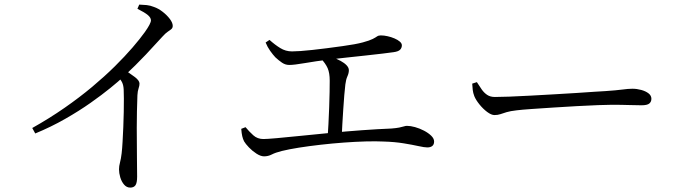

<svg xmlns="http://www.w3.org/2000/svg" viewBox="-20 -785 3000 846"><path d="M585.5 -746.3 593.5 -764.7Q610.1 -764.3 626.4 -762.6Q642.6 -760.8 658.3 -754.4Q677.7 -747.8 696.6 -733.1Q715.6 -718.4 728.4 -701.4Q741.1 -684.4 741.1 -671.3Q741.1 -662.2 735.5 -657.3Q729.9 -652.3 719.8 -645.7Q709.6 -639.1 695.6 -623.5Q665.6 -590.3 622.9 -544.8Q580.2 -499.4 523.1 -446Q502.7 -427 466 -397.1Q429.3 -367.2 379.2 -331.9Q329.1 -296.5 267.2 -261.2Q205.3 -225.8 135.3 -196.9L122.1 -221Q198.1 -263.7 264 -309.5Q329.9 -355.3 385.8 -402Q441.6 -448.8 486.2 -492.9Q530.7 -537 563.8 -575.4Q596.9 -613.8 618.3 -643.7Q645.1 -681.6 645.1 -695.3Q645.1 -707.1 631.4 -718.7Q617.7 -730.2 585.5 -746.3ZM494.9 -453.3 525.4 -479.4Q551.8 -462 573.3 -446.2Q594.7 -430.3 594.7 -416.7Q594.7 -407.3 590.6 -395.5Q586.5 -383.7 585.5 -365.5Q582.7 -292.8 582.6 -221.7Q582.6 -150.6 583.4 -94Q584.2 -37.4 584.2 -7Q584.2 20.6 577 31.1Q569.7 41.6 553.9 41.6Q537.9 41.6 526.7 28.4Q515.5 15.3 509.9 -3.6Q504.4 -22.5 504.4 -38.8Q504.4 -53 508.7 -68.9Q513 -84.7 516 -109.5Q518.4 -130.1 520.1 -160.6Q521.8 -191.1 523.3 -225.1Q524.8 -259.1 525.3 -291.9Q525.8 -324.6 525.8 -350.6Q525.8 -376.6 525 -389.6Q524.2 -408.7 518.3 -421.4Q512.4 -434.1 494.9 -453.3Z M1714.2 -555.1Q1698.8 -552.5 1665.3 -548.8Q1631.8 -545 1590.1 -540.3Q1548.4 -535.7 1506.4 -531.3Q1464.3 -526.9 1431.2 -522.8Q1370.2 -515.2 1323.2 -507Q1276.1 -498.8 1254.6 -498.8Q1237.3 -498.8 1222.5 -508.9Q1207.6 -519.1 1193.4 -532.4Q1182.8 -543.6 1170.6 -560.7Q1158.3 -577.9 1150.4 -597.7L1167.5 -609.2Q1191.1 -587.8 1214.9 -573.2Q1238.6 -558.5 1266.7 -558.5Q1297.1 -558.5 1356 -564.9Q1414.9 -571.3 1490 -581.9Q1548.2 -589.9 1578.6 -598.2Q1609.1 -606.5 1622.4 -613.4Q1635.7 -620.3 1641.7 -624.7Q1647.8 -629 1658.1 -629Q1672.1 -629 1687.9 -625.4Q1703.8 -621.9 1718.2 -615.7Q1732.7 -609.5 1741.7 -601.7Q1750.7 -593.9 1750.7 -585.5Q1750.7 -573.7 1742.8 -565.8Q1734.9 -557.9 1714.2 -555.1ZM1408.1 -545.1Q1426.4 -539.5 1445.6 -532.4Q1464.8 -525.3 1481.1 -516.5Q1497.4 -507.7 1507.3 -497.2Q1517.2 -486.6 1517.2 -475.7Q1517.2 -462.9 1510.8 -448.7Q1504.3 -434.5 1501.7 -412.8Q1499.3 -394.5 1497 -365.6Q1494.7 -336.7 1492.5 -303.5Q1490.2 -270.2 1488.4 -237.1Q1486.6 -204 1485.4 -176.6L1423.4 -175.5Q1425.4 -202.7 1427.2 -238.3Q1429 -273.8 1430.4 -310.8Q1431.8 -347.8 1432.3 -379.7Q1432.8 -411.5 1432.8 -429.6Q1432.8 -463.4 1423.7 -484.6Q1414.5 -505.7 1392.4 -528.9ZM1043 -217.3 1061.9 -224.6Q1078 -205.2 1096.2 -188.8Q1114.4 -172.4 1140.6 -172.4Q1155.8 -172.4 1199 -176.2Q1242.1 -180.1 1303.3 -186.3Q1364.6 -192.5 1434.5 -199.3Q1504.4 -206.1 1574.7 -211.2Q1645 -216.3 1704.7 -218.7Q1726.4 -220.4 1739.1 -223Q1751.9 -225.6 1759.5 -228Q1767.2 -230.5 1773 -230.5Q1788.7 -230.5 1808.9 -224.9Q1829.1 -219.3 1848.2 -209.3Q1867.3 -199.3 1880.1 -186.9Q1892.8 -174.5 1892.8 -161.5Q1892.8 -148.3 1884.9 -141.9Q1877 -135.4 1862.9 -135.4Q1850.2 -135.4 1824.1 -141.2Q1798.1 -147 1759.1 -153.4Q1720.1 -159.9 1669.5 -161.4Q1637.3 -163 1591.9 -161.8Q1546.5 -160.6 1495 -156.8Q1443.5 -153 1392.6 -147.2Q1341.7 -141.4 1297.1 -134.4Q1252.6 -127.3 1221.7 -119.7Q1193.5 -112.6 1177.7 -104.4Q1161.8 -96.1 1143.6 -96.1Q1128.7 -96.1 1110.3 -107.9Q1091.9 -119.7 1076.8 -135.5Q1061.8 -151.3 1055.5 -162.2Q1050.3 -172.5 1047.4 -185Q1044.5 -197.6 1043 -217.3Z M2081.2 -423.1Q2091.9 -406.1 2102.4 -391.1Q2112.8 -376.1 2126.6 -366.9Q2140.3 -357.7 2160.6 -357.7Q2183.3 -357.7 2224.2 -359.2Q2265.1 -360.7 2315.8 -363.5Q2366.6 -366.3 2419.4 -369.3Q2472.2 -372.3 2519.7 -375.3Q2567.3 -378.3 2601 -380.8Q2634.6 -383.3 2646.1 -383.5Q2696.1 -386.9 2722 -390.4Q2747.8 -394 2766.6 -394Q2786 -394 2805.5 -388.7Q2824.9 -383.4 2837.5 -373.7Q2850.2 -363.9 2850.2 -349.8Q2850.2 -336.4 2840.9 -328.8Q2831.7 -321.1 2806.2 -321.1Q2779.9 -321.1 2750.6 -322.2Q2721.2 -323.3 2675.3 -323.3Q2656.6 -323.3 2615.6 -321.8Q2574.5 -320.3 2522.4 -317.4Q2470.2 -314.5 2417.9 -311.1Q2365.5 -307.7 2322.1 -304.7Q2278.7 -301.7 2256.5 -298.9Q2228.3 -295.7 2212.2 -290.8Q2196 -285.8 2184.6 -281.9Q2173.3 -278 2158.6 -278Q2145.1 -278 2126.6 -291.7Q2108.2 -305.5 2092.6 -324.9Q2077 -344.2 2070 -361.1Q2064.5 -375.4 2063 -388.7Q2061.4 -402.1 2060.7 -416.5Z"/></svg>

Font: Noto Serif HK
Style: Regular
Weight: 200
Designer: Ryoko NISHIZUKA 西塚涼子 (kana & ideographs); Frank Grießhammer (Latin, Greek & Cyrillic); Wenlong ZHANG 张文龙 (bopomofo); San
Foundry: Adobe
Version: Version 2.001;hotconv 1.1.0;makeotfexe 2.6.0